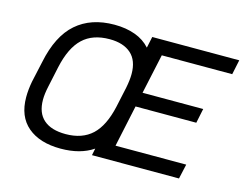

<svg xmlns="http://www.w3.org/2000/svg" viewBox="-98 -856 1299 1021"><g transform="rotate(15 552.0 -345.5)"><path d="M699.2 -608.9 651.9 -390.1H985.8L969.2 -310.1H634.8L585.9 -81.1H975.1L957 0H478L485.8 -38.1Q415.5 9.8 307.1 9.8Q191.9 9.8 126 -45.9Q60.1 -101.6 60.1 -208Q60.1 -248.5 68.8 -294.9L94.2 -410.2Q125 -560.1 205.6 -630.4Q286.6 -701.2 415 -701.2Q479.5 -701.2 529.8 -682.6Q579.1 -664.6 611.8 -627.9L625 -689.9H1104L1086.9 -608.9ZM458.5 -122.6Q512.7 -173.3 537.1 -283.2L561 -394Q569.8 -438 569.8 -471.2Q569.8 -545.4 528.3 -582.5Q486.3 -620.1 410.2 -620.1Q316.9 -620.1 262.7 -568.8Q207.5 -517.1 183.1 -403.8L159.2 -292Q149.9 -249.5 149.9 -217.8Q149.9 -145 191.9 -108.4Q233.4 -71.8 313 -71.8Q403.8 -71.8 458.5 -122.6Z"/></g></svg>

Font: D-DIN Exp
Style: DINExp-Italic
Weight: 400
Width: 7
Italic angle: -12°
Designer: Charles Nix
Foundry: Datto Inc.
Version: Version 1.00